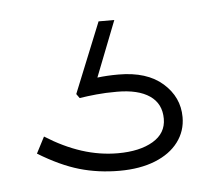

<svg xmlns="http://www.w3.org/2000/svg" viewBox="-32 -49 362 316"><g transform="rotate(-5 149.0 109.0)"><path d="M154 233Q119 233 88 224Q57 215 21 193L35 166Q65 185 94.5 194.5Q124 204 154 204Q190 204 212 191Q234 178 234 154Q234 129 215 116Q196 103 161 103Q142 103 127 104.5Q112 106 99 108L94 101L141 -15H167L131 77Q139 76 147.5 75.5Q156 75 166 75Q213 75 239 98Q265 121 265 154Q265 177 251.5 195Q238 213 213 223Q188 233 154 233Z"/></g></svg>

Font: BioRhyme ExtraLight
Style: Regular
Weight: 250
Designer: Aoife Mooney
Foundry: Aoife Mooney Type
Version: Version 1.600;gftools[0.9.33]